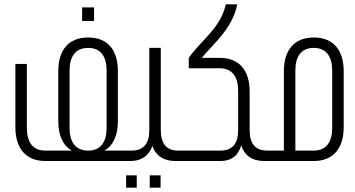

<svg xmlns="http://www.w3.org/2000/svg" viewBox="-20 -743 1639 886"><path d="M359 -709V-646H414V-709ZM189 -48C129 -48 104 -90 104 -152V-448H51V-155C51 -64 95 0 189 0H584C586 0 587 -1 587 -3V-45C587 -47 586 -48 584 -48H461C505 -72 524 -123 524 -184V-415C524 -507 481 -570 387 -570C292 -570 249 -507 249 -415V-184C249 -123 268 -72 312 -48ZM472 -152C472 -90 446 -48 387 -48C327 -48 301 -90 301 -152V-418C301 -480 327 -522 387 -522C446 -522 472 -480 472 -418Z M580 -48C579 -48 577 -47 577 -45V-3C577 -1 579 0 581 0C666 0 692 -65 692 -129L683 -69C699 -25 734 0 789 0H810C812 0 814 -1 814 -3V-45C814 -47 812 -48 810 -48H802C746 -48 722 -83 722 -143V-522H669V-143C669 -82 644 -48 587 -48ZM562 66V123H611V66ZM671 66V123H721V66Z M1022 -723C998 -612 905 -555 851 -476V-428H994C1053 -428 1079 -386 1079 -325V-143C1079 -82 1054 -48 996 -48H804V0H996C1052 0 1081 -29 1093 -72C1108 -27 1142 0 1199 0H1220C1222 0 1223 -1 1223 -3V-45C1223 -47 1222 -48 1220 -48H1214C1156 -48 1132 -82 1132 -143V-322C1132 -413 1088 -476 994 -476H911C966 -543 1052 -610 1075 -723Z M1428 -570C1334 -570 1290 -507 1290 -415V-48H1217C1215 -48 1214 -47 1214 -45V-3C1214 -1 1215 0 1217 0H1428C1522 0 1566 -64 1566 -155V-415C1566 -507 1522 -570 1428 -570ZM1343 -48V-418C1343 -480 1368 -522 1428 -522C1487 -522 1513 -480 1513 -418V-152C1513 -90 1487 -48 1428 -48Z"/></svg>

Font: Modon Arabic
Style: Regular
Weight: 400
Designer: Ahmedzaza
Foundry: Ahmedzaza
Version: Version 2.010